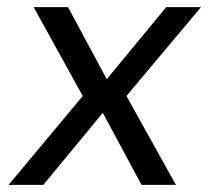

<svg xmlns="http://www.w3.org/2000/svg" viewBox="-20 -516 606 536"><path d="M4 0 211 -248 74 -496H170L278 -295L444 -496H541L333 -248L471 0H375L267 -201L101 0Z"/></svg>

Font: Host Grotesk
Style: Italic
Weight: 400
Italic angle: -8°
Designer: Doğukan Karapınar based on Poppins by Indian Type Foundry, Jonny Pinhorn
Foundry: Element Type
Version: Version 1.001; ttfautohint (v1.8.4.7-5d5b)